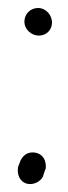

<svg xmlns="http://www.w3.org/2000/svg" viewBox="-20 -482 170 480"><path d="M25 -63C24 -56 24 -48 28 -39C42 -11 79 -21 88 -42V-43L93 -58L94 -59C95 -65 95 -73 92 -81C85 -100 64 -104 50 -99C42 -96 35 -89 31 -80L25 -64ZM77 -393C96 -393 110 -407 110 -426C110 -443 96 -462 75 -462C56 -462 41 -447 41 -428C41 -408 59 -393 77 -393Z"/></svg>

Font: Stray Cat
Style: ExBdExt
Weight: 800
Version: Version 1.0